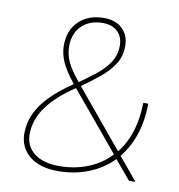

<svg xmlns="http://www.w3.org/2000/svg" viewBox="-77 -738 765 821"><g transform="rotate(10 305.0 -327.5)"><path d="M228 12Q148 12 103.5 -25Q59 -62 59 -122Q59 -168 78 -209Q97 -250 135.5 -289Q174 -328 231 -366Q192 -414 176 -450Q160 -486 160 -522Q160 -588 201 -627.5Q242 -667 310 -667Q360 -667 389.5 -639Q419 -611 419 -564Q419 -519 397 -485Q375 -451 339.5 -422Q304 -393 262 -363L467 -116Q501 -158 518.5 -213.5Q536 -269 537 -335Q537 -339 541 -339H556Q559 -339 559 -335Q558 -264 538 -204Q518 -144 481 -99L559 -5Q561 -4 560.5 -2Q560 0 558 0H538Q535 0 533 -2L466 -82Q422 -37 361 -12.5Q300 12 228 12ZM229 -10Q296 -10 354 -33Q412 -56 452 -100L243 -351Q162 -297 122 -241Q82 -185 82 -123Q82 -70 121.5 -40Q161 -10 229 -10ZM250 -378Q288 -405 321.5 -431.5Q355 -458 375.5 -490Q396 -522 396 -561Q396 -600 372.5 -622.5Q349 -645 308 -645Q251 -645 217 -611.5Q183 -578 183 -523Q183 -486 198.5 -453.5Q214 -421 250 -378Z"/></g></svg>

Font: Sofia Sans Thin
Style: Italic
Weight: 250
Italic angle: -9°
Version: Version 4.100-B